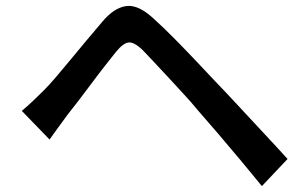

<svg xmlns="http://www.w3.org/2000/svg" viewBox="-20 -667 1040 651"><path d="M54 -291Q74 -308 91 -324Q108 -340 129 -361Q147 -379 170 -406Q193 -433 219.5 -465Q246 -497 273 -529.5Q300 -562 325 -591Q366 -641 408.5 -646.5Q451 -652 505 -600Q537 -571 573.5 -534Q610 -497 645 -460Q680 -423 710 -391Q744 -356 786 -310.5Q828 -265 872.5 -217.5Q917 -170 955 -128L868 -36Q834 -78 795 -124.5Q756 -171 718.5 -215Q681 -259 650 -294Q629 -320 602 -349Q575 -378 548.5 -407Q522 -436 499 -460Q476 -484 462 -499Q434 -525 416 -523Q398 -521 374 -492Q358 -472 336 -444Q314 -416 291 -385Q268 -354 246.5 -326Q225 -298 209 -278Q193 -256 176.5 -233.5Q160 -211 148 -194Z"/></svg>

Font: Noto Sans KR Medium
Style: Regular
Weight: 500
Designer: Ryoko NISHIZUKA  (kana, bopomofo & ideographs); Paul D. Hunt (Latin, Greek & Cyrillic); Sandoll Communications , Soo-you
Foundry: Adobe
Version: Version 2.004-H2;hotconv 1.0.118;makeotfexe 2.5.65603